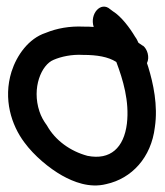

<svg xmlns="http://www.w3.org/2000/svg" viewBox="-20 -548 501 584"><path d="M415 -409H414L401 -418C399 -423 395 -431 391 -436C375 -463 349 -498 323 -514L315 -520C287 -545 252 -506 265 -466C255 -467 245 -467 234 -467C192 -469 153 -462 119 -448C67 -431 31 -380 15 -330C-11 -246 15 -167 54 -115C84 -74 130 -36 169 -14C203 5 252 25 303 12C381 -5 440 -69 451 -161C461 -227 446 -295 431 -344L427 -356C436 -374 428 -399 415 -409ZM143 -366C166 -376 199 -383 232 -381H233C276 -381 309 -375 333 -360L334 -359C354 -306 374 -240 366 -172C357 -99 316 -60 246 -74C194 -88 148 -121 123 -166C112 -181 105 -194 100 -209C76 -281 106 -351 143 -366Z"/></svg>

Font: Stray Cat
Style: BlkCn
Weight: 900
Version: Version 1.0